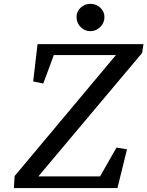

<svg xmlns="http://www.w3.org/2000/svg" viewBox="-20 -961 753 981"><path d="M171.9 -735.4H712.9L706.1 -690.4L175.8 -59.6H491.2L575.2 -207L628.9 -198.2L580.1 0H50.8L54.7 -61.5L572.3 -679.7H254.9L201.2 -534.2L149.4 -544.9ZM513.7 -874Q513.7 -844.2 492.2 -823Q470.7 -801.8 441.4 -801.8Q412.1 -801.8 391.6 -823Q371.1 -844.2 371.1 -874.5Q371.1 -902.3 392.1 -921.9Q413.1 -941.4 441.4 -941.4Q471.2 -941.4 492.4 -921.6Q513.7 -901.9 513.7 -874Z"/></svg>

Font: Neuton
Style: Italic
Weight: 400
Italic angle: -9°
Designer: Brian M Zick
Version: Version 1.32